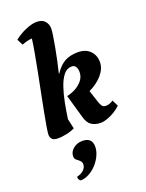

<svg xmlns="http://www.w3.org/2000/svg" viewBox="-188 -823 931 1226"><g transform="rotate(-20 277.5 -210.0)"><path d="M99 12Q68 12 57 0Q46 -12 46 -33Q47 -49 53.5 -89Q60 -129 71 -185Q82 -241 94.5 -304Q107 -367 119.5 -430.5Q132 -494 142 -549.5Q152 -605 157 -645Q123 -642 88 -628L67 -669Q104 -698 146.5 -716Q189 -734 221 -734Q259 -734 277 -712.5Q295 -691 295 -663Q295 -647 290 -614.5Q285 -582 277.5 -540.5Q270 -499 260.5 -455.5Q251 -412 242 -375H245Q277 -423 313.5 -442.5Q350 -462 402 -462Q454 -462 484 -432Q514 -402 514 -355Q514 -311 479.5 -270.5Q445 -230 388 -203L415 -120Q421 -102 429 -90.5Q437 -79 454 -79Q469 -79 481 -83.5Q493 -88 505 -96L526 -54Q508 -36 483 -21Q458 -6 432.5 3Q407 12 388 12Q350 12 324.5 -5Q299 -22 288 -65L243 -222Q273 -228 302 -243.5Q331 -259 350.5 -283.5Q370 -308 370 -341Q370 -361 361.5 -375.5Q353 -390 333 -390Q301 -390 278.5 -361.5Q256 -333 240.5 -287Q225 -241 214.5 -186.5Q204 -132 197 -81L212 -14Q186 -1 153 5.5Q120 12 99 12ZM141 314Q133 308 129.5 302.5Q126 297 126 284Q156 277 173.5 260Q191 243 191 222Q191 206 180 196.5Q169 187 158 178Q147 169 147 153Q147 123 173 101.5Q199 80 235 80Q301 80 301 142Q301 171 287 201.5Q273 232 250 257Q227 282 198.5 297.5Q170 313 141 314Z"/></g></svg>

Font: Petrona ExtraBold
Style: Italic
Weight: 800
Italic angle: -9°
Designer: Ringo R. Seeber
Foundry: Ringo R. Seeber
Version: Version 2.001; ttfautohint (v1.8.3)